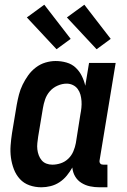

<svg xmlns="http://www.w3.org/2000/svg" viewBox="-20 -787 540 815"><path d="M156 8Q129 8 105 -0.5Q81 -9 64.5 -27Q48 -45 39 -68.5Q30 -92 26.5 -117.5Q23 -143 25 -169.5Q27 -196 31 -222L51 -342Q55 -364 60.5 -385.5Q66 -407 76 -427.5Q86 -448 99.5 -467Q113 -486 132 -500.5Q151 -515 173 -521.5Q195 -528 216 -528Q240 -528 262.5 -521.5Q285 -515 301 -500Q317 -485 327 -465Q337 -445 342 -423L358 -520H471L403 -108Q402 -104 402.5 -100Q403 -96 405.5 -93Q408 -90 411.5 -89Q415 -88 419 -88H436V8H403Q382 8 362.5 4Q343 0 326 -10.5Q309 -21 299 -38Q289 -55 287 -76Q277 -58 263.5 -41.5Q250 -25 232.5 -13.5Q215 -2 195 3Q175 8 156 8ZM202 -88Q220 -88 238 -94Q256 -100 270 -113.5Q284 -127 291.5 -145Q299 -163 302 -180L321 -300Q324 -315 325.5 -329.5Q327 -344 326 -358Q325 -372 321.5 -385Q318 -398 310 -409Q302 -420 289.5 -426Q277 -432 263 -432Q244 -432 224.5 -423.5Q205 -415 191.5 -399.5Q178 -384 171.5 -365Q165 -346 162 -327L142 -207Q140 -193 138.5 -179.5Q137 -166 138.5 -153Q140 -140 144.5 -128Q149 -116 157 -106.5Q165 -97 177 -92.5Q189 -88 202 -88ZM390 -578 264 -713 338 -767 450 -622ZM220 -578 94 -713 168 -767 280 -622Z"/></svg>

Font: Iosevka Custom
Style: Bold Italic
Weight: 700
Italic angle: -9°
Designer: Belleve Invis
Foundry: Belleve Invis
Version: Version 30.3.1; ttfautohint (v1.8.3)